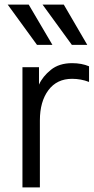

<svg xmlns="http://www.w3.org/2000/svg" viewBox="-20 -819 409 839"><path d="M13.7 -798.8Q37.1 -798.8 105.5 -798.8Q131.8 -754.9 209 -623Q192.4 -623 141.6 -623Q109.4 -667 13.7 -798.8ZM166 -798.8Q189.5 -798.8 258.8 -798.8Q284.2 -754.9 361.3 -623Q344.7 -623 293.9 -623Q261.7 -667 166 -798.8ZM78.1 0Q78.1 -130.9 78.1 -525.4Q95.7 -525.4 150.4 -525.4Q150.4 -505.9 150.4 -449.2Q166 -484.4 202.1 -513.7Q238.3 -543 294.9 -543Q336.9 -543 369.1 -529.3Q369.1 -506.8 369.1 -460.9Q334 -474.6 294.9 -474.6Q228.5 -474.6 191.4 -424.8Q154.3 -375 154.3 -293Q154.3 -195.3 154.3 0Q135.7 0 78.1 0Z"/></svg>

Font: Gothic A1
Style: Regular
Weight: 400
Designer: HanYang I&C Co.,Ltd.
Version: Version 2.50